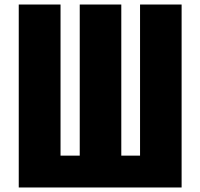

<svg xmlns="http://www.w3.org/2000/svg" viewBox="-20 -830 887 850"><path d="M63 0V-810H248V-141H333V-810H517V-141H600V-810H784V0Z"/></svg>

Font: Oswald Heavy
Style: Regular
Weight: 400
Designer: Vernon Adams
Foundry: Vernon Adams
Version: Version 4.101